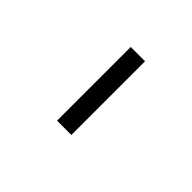

<svg xmlns="http://www.w3.org/2000/svg" viewBox="39 -931 512 512"><g transform="rotate(-45 295.0 -675.0)"><path d="M175 -648V-702H453V-648Z"/></g></svg>

Font: Hedvig Letters Serif 24pt 24pt
Style: Regular
Weight: 400
Version: Version 1.000